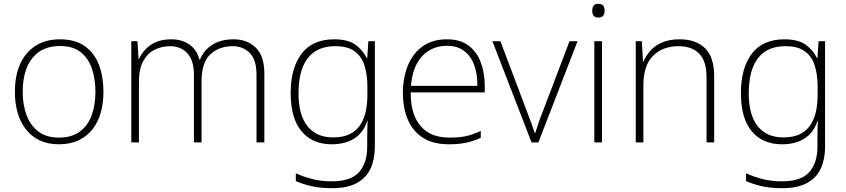

<svg xmlns="http://www.w3.org/2000/svg" viewBox="-20 -746 4432 1006"><path d="M522 -265Q522 -206 508 -156Q494 -106 465 -69Q436 -32 392 -11Q348 10 289 10Q231 10 188 -10.5Q145 -31 116 -68Q87 -105 72.5 -155Q58 -205 58 -265Q58 -350 86 -411.5Q114 -473 167 -506.5Q220 -540 294 -540Q374 -540 424.5 -504Q475 -468 498.5 -406Q522 -344 522 -265ZM99 -265Q99 -195 120 -140.5Q141 -86 183 -55.5Q225 -25 289 -25Q355 -25 397.5 -56Q440 -87 460 -141Q480 -195 480 -265Q480 -332 461.5 -386.5Q443 -441 402.5 -473Q362 -505 294 -505Q200 -505 149.5 -441.5Q99 -378 99 -265Z M1205 -540Q1275 -540 1320 -496.5Q1365 -453 1365 -361V0H1324V-355Q1324 -433 1288.5 -468.5Q1253 -504 1200 -504Q1127 -504 1081.5 -461Q1036 -418 1036 -319V0H996V-355Q996 -408 979.5 -440.5Q963 -473 935 -488.5Q907 -504 872 -504Q827 -504 789.5 -485Q752 -466 730 -425Q708 -384 708 -318V0H668V-530H700L706 -437H708Q719 -461 739.5 -484.5Q760 -508 794 -524Q828 -540 878 -540Q933 -540 972 -513Q1011 -486 1025 -434H1028Q1047 -482 1091.5 -511Q1136 -540 1205 -540Z M1731 -540Q1803 -540 1842 -512Q1881 -484 1902 -441H1904L1910 -530H1944V23Q1944 87 1922 136Q1900 185 1850.5 212.5Q1801 240 1719 240Q1657 240 1612 229.5Q1567 219 1530 203V162Q1567 179 1614 191.5Q1661 204 1718 204Q1820 204 1862 155Q1904 106 1904 24V-16Q1904 -43 1904.5 -64Q1905 -85 1906 -113H1904Q1886 -53 1838 -21.5Q1790 10 1718 10Q1617 10 1560 -58Q1503 -126 1503 -258Q1503 -390 1560.5 -465Q1618 -540 1731 -540ZM1737 -504Q1671 -504 1628.5 -475Q1586 -446 1565 -391Q1544 -336 1544 -257Q1544 -144 1591 -85Q1638 -26 1725 -26Q1781 -26 1816 -45Q1851 -64 1870.5 -96Q1890 -128 1897.5 -167.5Q1905 -207 1905 -247V-293Q1905 -354 1890 -402Q1875 -450 1838.5 -477Q1802 -504 1737 -504Z M2322 -540Q2392 -540 2435 -507.5Q2478 -475 2499 -419.5Q2520 -364 2520 -293V-262H2132Q2131 -148 2183 -86.5Q2235 -25 2334 -25Q2383 -25 2418 -32Q2453 -39 2499 -60V-24Q2461 -6 2421.5 2Q2382 10 2332 10Q2249 10 2195.5 -24.5Q2142 -59 2116.5 -120Q2091 -181 2091 -260Q2091 -337 2116.5 -401Q2142 -465 2193.5 -502.5Q2245 -540 2322 -540ZM2323 -506Q2243 -506 2192.5 -452.5Q2142 -399 2133 -296H2481Q2482 -358 2464.5 -405.5Q2447 -453 2411.5 -479.5Q2376 -506 2323 -506Z M2765 0 2560 -530H2602L2747 -146Q2759 -116 2766.5 -94Q2774 -72 2782 -48H2784Q2792 -72 2799 -94Q2806 -116 2818 -146L2964 -530H3006L2801 0Z M3134 -530V0H3094V-530ZM3114 -726Q3134 -726 3141 -716Q3148 -706 3148 -690Q3148 -674 3141 -664Q3134 -654 3114 -654Q3097 -654 3090 -664Q3083 -674 3083 -690Q3083 -706 3090 -716Q3097 -726 3114 -726Z M3541 -540Q3627 -540 3674.5 -493Q3722 -446 3722 -347V0H3682V-341Q3682 -426 3643.5 -465Q3605 -504 3535 -504Q3452 -504 3401.5 -453.5Q3351 -403 3351 -297V0H3311V-530H3343L3349 -423H3351Q3364 -453 3387.5 -480Q3411 -507 3449 -523.5Q3487 -540 3541 -540Z M4090 -540Q4162 -540 4201 -512Q4240 -484 4261 -441H4263L4269 -530H4303V23Q4303 87 4281 136Q4259 185 4209.5 212.5Q4160 240 4078 240Q4016 240 3971 229.5Q3926 219 3889 203V162Q3926 179 3973 191.5Q4020 204 4077 204Q4179 204 4221 155Q4263 106 4263 24V-16Q4263 -43 4263.5 -64Q4264 -85 4265 -113H4263Q4245 -53 4197 -21.5Q4149 10 4077 10Q3976 10 3919 -58Q3862 -126 3862 -258Q3862 -390 3919.5 -465Q3977 -540 4090 -540ZM4096 -504Q4030 -504 3987.5 -475Q3945 -446 3924 -391Q3903 -336 3903 -257Q3903 -144 3950 -85Q3997 -26 4084 -26Q4140 -26 4175 -45Q4210 -64 4229.5 -96Q4249 -128 4256.5 -167.5Q4264 -207 4264 -247V-293Q4264 -354 4249 -402Q4234 -450 4197.5 -477Q4161 -504 4096 -504Z"/></svg>

Font: Noto Sans Hebrew Thin ExtraLight
Style: Regular
Weight: 250
Version: Version 3.001